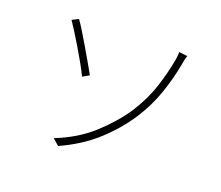

<svg xmlns="http://www.w3.org/2000/svg" viewBox="-120 -888 1240 1076"><g transform="rotate(20 500.0 -349.5)"><path d="M281 -19Q408 -69 496.5 -149.5Q585 -230 643 -317Q701 -407 730 -497Q759 -587 772 -663Q774 -671 775.5 -687.5Q777 -704 777 -713L827 -707Q822 -694 819 -679.5Q816 -665 815 -658Q799 -567 767 -474Q735 -381 680 -296Q621 -205 533 -124Q445 -43 319 14ZM186 -695Q202 -673 224.5 -636Q247 -599 271.5 -557.5Q296 -516 317 -479Q338 -442 351 -419L312 -397Q299 -425 277 -464.5Q255 -504 230 -545.5Q205 -587 183.5 -621.5Q162 -656 148 -676Z"/></g></svg>

Font: Noto Sans KR ExtraLight
Style: Regular
Weight: 250
Designer: Ryoko NISHIZUKA  (kana, bopomofo & ideographs); Paul D. Hunt (Latin, Greek & Cyrillic); Sandoll Communications , Soo-you
Foundry: Adobe
Version: Version 2.004-H2;hotconv 1.0.118;makeotfexe 2.5.65603